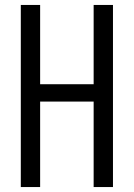

<svg xmlns="http://www.w3.org/2000/svg" viewBox="-20 -755 540 775"><path d="M64 0V-735H142V-415H358V-735H436V0H358V-345H142V0Z"/></svg>

Font: Iosevka www.saffi
Style: Regular
Weight: 400
Monospace: yes
Designer: Belleve Invis
Foundry: Belleve Invis
Version: Version 22.0.2; ttfautohint (v1.8.3)